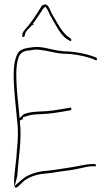

<svg xmlns="http://www.w3.org/2000/svg" viewBox="-20 -859 503 872"><path d="M42 -521C42 -454 52 -376 58 -309C64 -262 61 -222 57 -178C55 -129 44 -75 44 -32C44 -18 47 -10 48 -8C56 -3 67 -16 82 -31C104 -53 144 -67 179 -70C205 -72 234 -77 261 -81L305 -87C320 -90 334 -92 346 -95C364 -99 382 -104 401 -104H411L412 -103C413 -103 416 -104 416 -108C416 -111 412 -114 411 -114H401C369 -114 337 -104 302 -99C262 -93 219 -85 176 -82C136 -76 101 -63 78 -42L47 -15L57 -54C58 -57 58 -58 59 -65C64 -143 80 -228 70 -310L69 -311C73 -313 80 -316 84 -318V-327H85C102 -332 120 -338 137 -339C185 -342 208 -342 258 -351C272 -353 286 -356 300 -358C303 -359 305 -364 304 -367C304 -368 303 -371 299 -370L257 -363C229 -358 207 -355 189 -354C149 -352 116 -352 87 -340L69 -322L63 -386C58 -428 54 -479 54 -521C54 -546 56 -574 63 -594C64 -601 71 -615 83 -622L97 -628H98C102 -629 108 -629 115 -630L133 -633C141 -634 149 -634 158 -633C198 -629 228 -618 266 -615C316 -615 368 -604 405 -590C412 -586 416 -585 417 -585C421 -587 422 -592 418 -597C381 -613 321 -626 267 -626H266V-627C259 -628 251 -628 244 -629C208 -635 170 -649 133 -645C98 -641 74 -637 62 -619C49 -598 42 -562 42 -521ZM52 -178 58 -179C58 -180 53 -179 52 -179ZM57 -178ZM59 -65ZM82 -706C80 -690 81 -692 86 -691H87C89 -691 90 -689 94 -704C95 -710 98 -716 104 -722V-723C111 -729 119 -737 128 -748V-745H132V-750H129C144 -771 154 -786 168 -807C169 -808 170 -809 170 -810C171 -811 173 -816 173 -817C173 -817 174 -817 175 -818L186 -829L195 -816C200 -808 203 -799 206 -793C230 -753 252 -701 286 -680L297 -674C300 -671 300 -671 302 -673C309 -680 296 -688 293 -690C278 -699 263 -718 254 -732L238 -758C233 -767 229 -774 225 -781C211 -799 204 -835 188 -839C184 -840 172 -835 170 -833C152 -805 140 -783 119 -756C105 -735 85 -720 82 -706ZM94 -704ZM119 -756ZM128 -749ZM176 -82ZM187 -839H188ZM206 -793ZM225 -781ZM266 -615V-616ZM286 -677ZM292 -688H293ZM305 -87ZM401 -114V-115Z"/></svg>

Font: Stray Cat
Style: Hl
Weight: 100
Version: Version 1.0